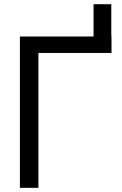

<svg xmlns="http://www.w3.org/2000/svg" viewBox="-20 -903 585 923"><path d="M429.7 -649.4V-882.8H515.1V-649.4ZM516.1 -727.5V-648.4H164.6V0H75.7V-727.5Z"/></svg>

Font: Inter 28pt
Style: Regular
Weight: 400
Designer: Rasmus Andersson
Foundry: rsms
Version: Version 4.001;git-66647c0bb